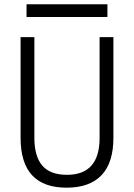

<svg xmlns="http://www.w3.org/2000/svg" viewBox="-20 -867 626 897"><path d="M291 9.8Q76.2 9.8 76.2 -222.7V-693.4H140.6V-222.7Q140.6 -137.2 177.2 -93.8Q213.9 -50.3 293 -50.3Q445.3 -50.3 445.3 -222.7V-693.4H509.8V-222.7Q509.8 -106.4 454.1 -48.3Q398.4 9.8 291 9.8ZM104 -787.6V-847.2H481.9V-787.6Z"/></svg>

Font: Cascadia Code NF Light
Style: Regular
Weight: 300
Monospace: yes
Designer: Aaron Bell
Foundry: Saja Typeworks
Version: Version 2404.023; ttfautohint (v1.8.4)